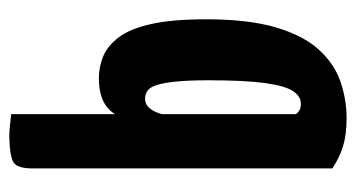

<svg xmlns="http://www.w3.org/2000/svg" viewBox="-192 -358 748 403"><g transform="rotate(90 181.5 -156.0)"><path d="M267 198Q254 198 242 196.5Q230 195 219 194V-24Q209 -7 190 1.5Q171 10 144 10Q120 10 98 1Q76 -8 58 -31.5Q40 -55 30 -99.5Q20 -144 20 -215Q20 -304 37 -361.5Q54 -419 83.5 -451.5Q113 -484 150.5 -497Q188 -510 228 -510Q262 -510 286.5 -502.5Q311 -495 333 -480V149Q333 181 320.5 189Q308 197 267 198ZM186 -87Q199 -87 207 -97Q215 -107 219 -122V-404Q215 -409 210 -411.5Q205 -414 197 -414Q182 -414 171 -398Q160 -382 154 -340Q148 -298 148 -220Q148 -180 150.5 -154Q153 -128 157.5 -113Q162 -98 169.5 -92.5Q177 -87 186 -87Z"/></g></svg>

Font: Yanone Kaffeesatz
Style: Bold
Weight: 700
Designer: Yanone (Cyrillic: Daniel Pouzeot, Huerta Tipografica, and Cyreal)
Foundry: Yanone
Version: Version 2.003